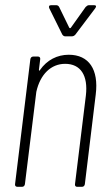

<svg xmlns="http://www.w3.org/2000/svg" viewBox="-20 -720 418 740"><path d="M270 -586 347 -688C352 -695 351 -700 343 -700H323C318 -700 314 -697 310 -693L253 -613C252 -611 248 -611 247 -613L208 -693C206 -697 202 -700 197 -700H177C169 -700 167 -695 170 -688L220 -587C223 -583 226 -580 231 -580H257C262 -580 266 -582 270 -586ZM245 -509C201 -509 161 -489 134 -450C132 -446 130 -447 130 -451L135 -492C136 -498 132 -502 127 -502H108C102 -502 98 -498 97 -492L38 -10C37 -4 41 0 47 0H65C71 0 75 -4 76 -10L120 -366C135 -434 177 -474 231 -474C291 -474 320 -429 311 -352L269 -10C268 -4 272 0 277 0H296C302 0 306 -4 307 -10L349 -356C361 -452 323 -509 245 -509Z"/></svg>

Font: Barlow Condensed ExtraLight
Style: Italic
Weight: 275
Width: 3
Italic angle: -7°
Designer: Jeremy Tribby
Foundry: Tribby Type
Version: Version 1.422;hotconv 1.0.109;makeotfexe 2.5.65596